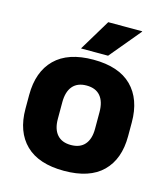

<svg xmlns="http://www.w3.org/2000/svg" viewBox="-106 -770 759 868"><g transform="rotate(15 273.5 -336.5)"><path d="M273.4 14.2Q154.7 14.2 93.9 -45.2Q33.2 -104.6 33.2 -211.9V-276.5Q33.2 -385.4 94.1 -445.6Q155 -505.8 273.4 -505.8Q392.2 -505.8 452.9 -445.6Q513.5 -385.4 513.5 -276.5V-211.9Q513.5 -104.6 453 -45.2Q392.6 14.2 273.4 14.2ZM273.4 -106.7Q316.2 -106.7 338.3 -132.3Q360.5 -157.9 360.5 -205.5V-283.2Q360.5 -332.8 338.3 -358.9Q316.2 -384.9 273.4 -384.9Q231 -384.9 208.7 -358.9Q186.4 -332.8 186.4 -283.2V-205.5Q186.4 -157.9 208.7 -132.3Q231 -106.7 273.4 -106.7ZM293.4 -686.8H452.3V-684.9L331.9 -540.2H205.9V-541.7Z"/></g></svg>

Font: Anek Latin Medium
Style: Regular
Weight: 500
Designer: Yesha Goshar
Foundry: Ek Type
Version: Version 1.003